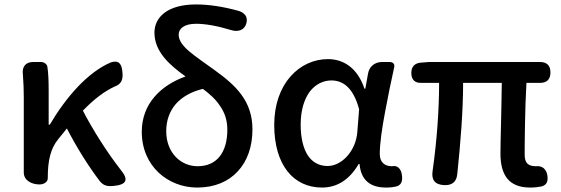

<svg xmlns="http://www.w3.org/2000/svg" viewBox="-20 -830 2524 864"><path d="M87 -197V-54C87 -18 122 0 158 0C176 0 195 -10 195 -28V-30C195 -106 207 -162 243 -205L281 -252C326 -164 381 -78 429 -15C445 5 462 9 488 7C548 2 562 -19 523 -66C459 -148 396 -249 353 -332C404 -385 451 -420 497 -441C527 -452 534 -473 531 -504C528 -543 515 -561 478 -549C374 -504 278 -394 204 -269H199V-419C199 -460 198 -500 193 -531C191 -541 179 -551 164 -551H132H129C96 -551 78 -530 83 -495C86 -458 87 -422 87 -394Z M694 -53C740 -10 802 14 867 14C946 14 1008 -13 1050 -59C1093 -105 1116 -170 1116 -248C1116 -376 1041 -446 945 -515C859 -578 784 -621 784 -674C784 -700 807 -723 862 -723C904 -723 956 -714 1019 -695C1049 -685 1079 -693 1088 -723C1097 -752 1083 -772 1054 -781C985 -800 921 -810 862 -810C733 -810 675 -752 675 -683C675 -598 742 -538 815 -486C706 -447 618 -365 618 -237C618 -159 648 -96 694 -53ZM971 -352C991 -323 1003 -289 1003 -247C1003 -144 956 -82 869 -82C795 -82 728 -141 728 -240C728 -289 744 -331 772 -363C801 -395 842 -418 893 -430C924 -407 952 -382 971 -352Z M1713 -327C1725 -393 1740 -464 1754 -528C1757 -541 1749 -551 1734 -551H1702H1699C1666 -551 1641 -530 1636 -498L1624 -431H1620C1588 -527 1523 -564 1456 -564C1329 -564 1214 -455 1214 -268C1214 -87 1301 14 1429 14C1498 14 1553 -22 1594 -92H1598C1604 -18 1648 14 1717 14C1737 14 1753 12 1767 8C1790 0 1792 -22 1788 -46C1784 -70 1769 -87 1745 -82C1744 -82 1744 -82 1743 -82C1712 -82 1689 -99 1689 -137C1689 -184 1699 -253 1713 -327ZM1365 -131C1345 -162 1333 -209 1333 -269C1333 -336 1350 -386 1375 -419C1401 -452 1436 -468 1471 -468C1520 -468 1569 -440 1596 -338L1588 -237C1582 -152 1519 -83 1454 -83C1417 -83 1386 -99 1365 -131Z M2047 -551H1911L1872 -548C1845 -545 1831 -529 1831 -502C1831 -473 1845 -457 1874 -457H1956C1956 -336 1946 -197 1927 -63C1920 -22 1936 1 1978 3C2015 5 2035 -12 2038 -49C2052 -184 2064 -328 2064 -457H2238C2237 -345 2232 -190 2232 -140C2232 -44 2268 14 2366 14C2385 14 2403 12 2417 9C2442 2 2447 -16 2443 -42C2438 -69 2420 -85 2393 -82C2393 -82 2392 -82 2392 -82C2358 -82 2341 -95 2341 -134C2341 -178 2342 -341 2349 -457H2410C2441 -457 2457 -473 2457 -504C2457 -535 2441 -551 2410 -551H2184Z"/></svg>

Font: GenSenRounded2 TW M
Style: Regular
Weight: 500
Version: Version 2.100;PS 2.1;hotconv 16.6.51;makeotf.lib2.5.65220 DE